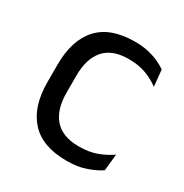

<svg xmlns="http://www.w3.org/2000/svg" viewBox="-126 -602 685 713"><g transform="rotate(30 217.0 -245.0)"><path d="M254 11Q149 11 97.8 -45.8Q46.5 -102.5 46.5 -206.5V-282.5Q46.5 -387 98 -443.2Q149.5 -499.5 254 -499.5Q285 -499.5 310.5 -493.8Q336 -488 356.2 -478.8Q376.5 -469.5 390.5 -459.5L397.5 -389Q374 -407 341.8 -419.5Q309.5 -432 266 -432Q196 -432 161.8 -393.2Q127.5 -354.5 127.5 -280.5V-208.5Q127.5 -136 161.8 -97Q196 -58 266 -58Q311 -58 343.8 -70.5Q376.5 -83 402 -101L394.5 -29.5Q372.5 -14.5 337 -1.8Q301.5 11 254 11Z"/></g></svg>

Font: Anek Kannada
Style: Regular
Weight: 400
Version: Version 1.003